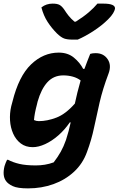

<svg xmlns="http://www.w3.org/2000/svg" viewBox="-22 -841 656 1062"><path d="M303 -550Q353 -550 386.5 -522.5Q420 -495 438 -460H445Q452 -479 460 -500Q468 -521 477 -543Q483 -545 490.5 -546Q498 -547 507 -547Q551 -547 573.5 -513.5Q596 -480 578 -433Q546 -348 529 -274.5Q512 -201 498 -134Q484 -67 459 0Q436 64 387.5 109Q339 154 273.5 177.5Q208 201 133 201Q75 201 48.5 188.5Q22 176 11 160Q-10 131 3 78Q6 68 9.5 59.5Q13 51 17 43H23Q49 57 85 65.5Q121 74 176 74Q201 74 226 70Q251 66 275 57Q298 27 314 -1.5Q330 -30 343 -67Q351 -92 357.5 -116Q364 -140 369 -164H364Q336 -123 300.5 -92Q265 -61 228 -44Q191 -27 159 -27Q120 -27 93 -47.5Q66 -68 51 -101.5Q36 -135 33.5 -174.5Q31 -214 40 -253L47 -279Q82 -420 150 -485Q218 -550 303 -550ZM166 -177Q178 -171 193 -171Q239 -171 290 -190.5Q341 -210 392 -268Q398 -297 406 -329Q414 -361 424 -396Q406 -410 381 -417Q356 -424 328 -424Q275 -424 240.5 -386.5Q206 -349 186 -279L182 -262Q169 -214 166 -177ZM408 -622H376Q350 -622 333 -628Q316 -634 293 -656Q264 -685 241.5 -719.5Q219 -754 207 -800Q221 -811 236.5 -816Q252 -821 269 -821Q295 -821 308 -813.5Q321 -806 334 -787Q344 -771 357 -754.5Q370 -738 390 -721H397Q441 -749 469.5 -773.5Q498 -798 517 -821H549Q618 -821 614 -792Q612 -782 603.5 -767.5Q595 -753 576 -734Q542 -700 495 -669.5Q448 -639 408 -622Z"/></svg>

Font: Recursive Mn Csl St
Style: Bold Italic
Weight: 700
Italic angle: -15°
Monospace: yes
Version: Version 1.079;hotconv 1.0.112;makeotfexe 2.5.65598; ttfautoh